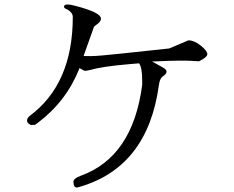

<svg xmlns="http://www.w3.org/2000/svg" viewBox="-20 -815 1040 852"><path d="M611 -438V-458Q611 -516 597 -534L550 -530Q433 -520 383 -505Q365 -501 359 -500.5Q353 -500 333 -513Q276 -367 148 -270L132 -259V-262Q126 -260 120.5 -260Q115 -260 107.5 -266Q100 -272 100 -281Q100 -290 111 -300Q303 -442 303 -740Q303 -751 294.5 -760.5Q286 -770 275 -774.5Q264 -779 264 -785Q264 -795 279.5 -795Q295 -795 322 -787Q427 -759 428 -733Q428 -720 413.5 -709.5Q399 -699 397 -696L351 -567Q352 -566 383.5 -566Q415 -566 525 -578L731 -600L816 -636Q842 -636 871 -612.5Q900 -589 900 -575Q900 -561 863 -543L829 -545Q815 -546 779 -546Q743 -546 655 -542L702 -516Q719 -506 719 -498.5Q719 -491 715 -486.5Q711 -482 700 -474Q689 -466 685 -437Q635 -70 327 16Q323 17 321 17Q306 17 306 -8V-9Q306 -23 338 -35Q569 -118 611 -438Z"/></svg>

Font: Sawarabi Mincho
Style: Regular
Weight: 400
Version: Version 1.00